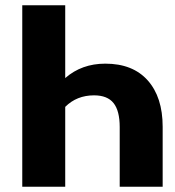

<svg xmlns="http://www.w3.org/2000/svg" viewBox="-20 -713 667 733"><path d="M382 -470Q487 -470 544 -406Q601 -342 601 -229V0H437V-228Q437 -290 413.5 -319.5Q390 -349 339 -349Q273 -349 229 -305V0H65V-693H229V-415Q292 -470 382 -470Z"/></svg>

Font: Fira Sans
Style: Bold
Weight: 700
Designer: bBox Type GmbH & Carrois Corporate GbR & Edenspiekermann AG
Foundry: bBox Type GmbH & Carrois Corporate GbR & Edenspiekermann AG
Version: Version 4.301;PS 004.301;hotconv 1.0.88;makeotf.lib2.5.64775